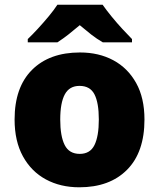

<svg xmlns="http://www.w3.org/2000/svg" viewBox="-20 -786 677 816"><path d="M594 -278Q594 -139 520 -64.5Q446 10 317 10Q237 10 175 -23.5Q113 -57 77.5 -121.5Q42 -186 42 -278Q42 -415 116 -489Q190 -563 320 -563Q400 -563 461.5 -530Q523 -497 558.5 -433.5Q594 -370 594 -278ZM236 -278Q236 -207 255 -169.5Q274 -132 319 -132Q363 -132 381.5 -169.5Q400 -207 400 -278Q400 -349 381.5 -385Q363 -421 318 -421Q275 -421 255.5 -385Q236 -349 236 -278ZM416 -766Q432 -743 454.5 -715.5Q477 -688 500.5 -662.5Q524 -637 541 -620V-606H417Q391 -621 368 -639Q345 -657 319 -679Q293 -657 271.5 -640Q250 -623 224 -606H98V-620Q117 -638 140.5 -663.5Q164 -689 186.5 -716Q209 -743 224 -766Z"/></svg>

Font: Noto Sans Arabic Blk
Style: Regular
Weight: 900
Designer: Monotype Design Team, Nadine Chahine, Nizar Qandah and Khaled Hosny
Foundry: Monotype Imaging Inc.
Version: Version 2.012; ttfautohint (v1.8.4.7-5d5b)